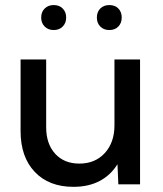

<svg xmlns="http://www.w3.org/2000/svg" viewBox="-20 -721 638 751"><path d="M527.8 0H442.9L439.5 -78.6Q412.6 -35.6 369.4 -12.9Q326.2 9.8 267.1 9.8Q171.4 9.8 116 -48.6Q60.5 -106.9 60.5 -208.5V-488.3H160.6V-223.1Q160.6 -158.2 195.8 -119.6Q231 -81.1 290.5 -81.1Q352.1 -81.1 389.9 -122.3Q427.7 -163.6 427.7 -231V-488.3H527.8ZM407.7 -603.5Q385.7 -603.5 372.3 -617.2Q358.9 -630.9 358.9 -652.3Q358.9 -674.3 372.3 -687.7Q385.7 -701.2 407.7 -701.2Q429.7 -701.2 442.9 -687.7Q456.1 -674.3 456.1 -652.3Q456.1 -630.9 442.9 -617.2Q429.7 -603.5 407.7 -603.5ZM189.9 -603.5Q168.5 -603.5 154.8 -617.2Q141.1 -630.9 141.1 -652.3Q141.1 -674.3 154.8 -687.7Q168.5 -701.2 189.9 -701.2Q211.9 -701.2 225.3 -687.7Q238.8 -674.3 238.8 -652.3Q238.8 -630.9 225.3 -617.2Q211.9 -603.5 189.9 -603.5Z"/></svg>

Font: Kumbh Sans Medium
Style: Regular
Weight: 500
Version: Version 1.005